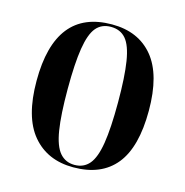

<svg xmlns="http://www.w3.org/2000/svg" viewBox="-88 -629 696 722"><g transform="rotate(15 260.5 -268.5)"><path d="M259 10Q158 10 100 -59Q42 -128 42 -269Q42 -547 262 -547Q365 -547 422 -478Q479 -409 479 -269Q479 -127 423.5 -58.5Q368 10 259 10ZM261 0Q297 0 318.5 -25.5Q340 -51 349.5 -110Q359 -169 359 -269Q359 -369 349.5 -428Q340 -487 318.5 -512Q297 -537 260 -537Q224 -537 203 -512Q182 -487 172.5 -428Q163 -369 163 -269Q163 -169 172.5 -110Q182 -51 204 -25.5Q226 0 261 0Z"/></g></svg>

Font: Noto Serif Display Condensed SemiBold
Style: Regular
Weight: 600
Width: 3
Designer: Monotype Design Team
Foundry: Monotype Imaging Inc.
Version: Version 2.009